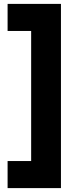

<svg xmlns="http://www.w3.org/2000/svg" viewBox="-20 -801 404 986"><path d="M19 165V26H140V-642H19V-781H293V165Z"/></svg>

Font: Onest ExtraBold
Style: Regular
Weight: 800
Designer: Dmitri Voloshin, Andrey Kudryavtsev
Foundry: Dmitri Voloshin, Andrey Kudryavtsev
Version: Version 1.000;gftools[0.9.33]